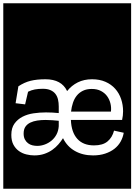

<svg xmlns="http://www.w3.org/2000/svg" viewBox="-32 -937 819 1170"><path d="M663 -141Q652 -99 623 -75Q594 -51 541 -51Q475 -51 439 -91Q403 -131 400 -206H712Q718 -233 718 -259Q718 -298 706 -333.5Q694 -369 670 -396Q646 -423 610.5 -438.5Q575 -454 529 -454Q480 -454 442 -435Q404 -416 377 -382Q343 -454 245 -454Q192 -454 154 -444.5Q116 -435 80 -411L63 -308L121 -301L139 -378Q159 -388 180.5 -392Q202 -396 229 -396Q257 -396 276 -387.5Q295 -379 306 -364.5Q317 -350 321.5 -330.5Q326 -311 326 -288V-248Q308 -250 287.5 -251Q267 -252 248 -252Q210 -252 172.5 -246.5Q135 -241 105 -225.5Q75 -210 56 -183.5Q37 -157 37 -115Q37 -79 50 -55Q63 -31 83.5 -16.5Q104 -2 129 4Q154 10 177 10Q211 10 238.5 0.5Q266 -9 287 -24Q308 -39 324 -57.5Q340 -76 352 -95Q377 -44 424.5 -17Q472 10 535 10Q576 10 609 -1Q642 -12 665.5 -30.5Q689 -49 703 -74Q717 -99 722 -128ZM644 -257H401Q404 -285 412.5 -310.5Q421 -336 436 -354.5Q451 -373 473.5 -384Q496 -395 527 -395Q560 -395 583.5 -382.5Q607 -370 621 -350.5Q635 -331 641 -306.5Q647 -282 644 -257ZM112 -123Q112 -149 123 -165Q134 -181 153 -190Q172 -199 195.5 -202.5Q219 -206 245 -206Q265 -206 286 -204.5Q307 -203 326 -201V-168Q324 -140 312.5 -118Q301 -96 282.5 -80.5Q264 -65 241 -56.5Q218 -48 195 -48Q180 -48 165.5 -51.5Q151 -55 139 -64Q127 -73 119.5 -87.5Q112 -102 112 -123ZM-12 -917H767V213H-12Z"/></svg>

Font: Zilla Slab Regular Highlight
Style: Regular
Weight: 410
Designer: Typotheque Type Foundry
Foundry: Typotheque type foundry
Version: Version 1.0; 2017